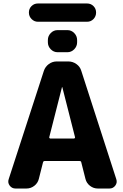

<svg xmlns="http://www.w3.org/2000/svg" viewBox="-20 -1083 704 1103"><path d="M263 -295Q262 -292 264.5 -289.5Q267 -287 270 -287H404Q407 -287 409.5 -289.5Q412 -292 411 -295L338 -582Q338 -583 337 -583Q336 -583 336 -582ZM69 0Q48 0 35.5 -17Q23 -34 30 -54L232 -676Q240 -700 260.5 -715Q281 -730 306 -730H372Q398 -730 419 -715Q440 -700 447 -676L648 -54Q655 -34 642.5 -17Q630 0 609 0H542Q517 0 497 -15.5Q477 -31 471 -55L447 -150Q446 -158 437 -158H237Q229 -158 227 -150L203 -55Q197 -31 177 -15.5Q157 0 132 0ZM311 -910H367Q390 -910 406.5 -893Q423 -876 423 -853V-840Q423 -817 406.5 -800Q390 -783 367 -783H311Q288 -783 271.5 -800Q255 -817 255 -840V-853Q255 -876 271.5 -893Q288 -910 311 -910ZM480 -958H198Q177 -958 161.5 -973.5Q146 -989 146 -1011Q146 -1033 161 -1048Q176 -1063 198 -1063H480Q502 -1063 517 -1048Q532 -1033 532 -1011Q532 -989 517 -973.5Q502 -958 480 -958Z"/></svg>

Font: Rounded Mplus 1c ExtraBold
Style: Regular
Weight: 800
Version: Version 1.059.20150529